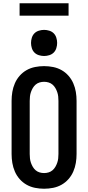

<svg xmlns="http://www.w3.org/2000/svg" viewBox="-20 -1148 540 1176"><path d="M250 8Q222 8 194.5 2.5Q167 -3 143 -16.5Q119 -30 100.5 -51Q82 -72 71 -97.5Q60 -123 55.5 -150Q51 -177 51 -205V-530Q51 -558 55.5 -585Q60 -612 71 -637.5Q82 -663 100.5 -684Q119 -705 143 -718.5Q167 -732 194.5 -737.5Q222 -743 250 -743Q278 -743 305.5 -737.5Q333 -732 357 -718.5Q381 -705 399.5 -684Q418 -663 429 -637.5Q440 -612 444.5 -585Q449 -558 449 -530V-205Q449 -177 444.5 -150Q440 -123 429 -97.5Q418 -72 399.5 -51Q381 -30 357 -16.5Q333 -3 305.5 2.5Q278 8 250 8ZM250 -88Q264 -88 277.5 -92Q291 -96 301.5 -105Q312 -114 319 -126Q326 -138 330.5 -151Q335 -164 336.5 -177.5Q338 -191 338 -205V-530Q338 -544 336.5 -557.5Q335 -571 330.5 -584Q326 -597 319 -609Q312 -621 301.5 -630Q291 -639 277.5 -643Q264 -647 250 -647Q236 -647 222.5 -643Q209 -639 198.5 -630Q188 -621 181 -609Q174 -597 169.5 -584Q165 -571 163.5 -557.5Q162 -544 162 -530V-205Q162 -191 163.5 -177.5Q165 -164 169.5 -151Q174 -138 181 -126Q188 -114 198.5 -105Q209 -96 222.5 -92Q236 -88 250 -88ZM250 -805Q234 -805 218 -810Q202 -815 191 -826Q180 -837 175 -853Q170 -869 170 -885Q170 -901 175 -917Q180 -933 191 -944Q202 -955 218 -960Q234 -965 250 -965Q266 -965 282 -960Q298 -955 309 -944Q320 -933 325 -917Q330 -901 330 -885Q330 -869 325 -853Q320 -837 309 -826Q298 -815 282 -810Q266 -805 250 -805ZM100 -1052V-1128H400V-1052Z"/></svg>

Font: Iosevka Custom
Style: Bold
Weight: 700
Monospace: yes
Designer: Belleve Invis
Foundry: Belleve Invis
Version: Version 30.3.3; ttfautohint (v1.8.3)